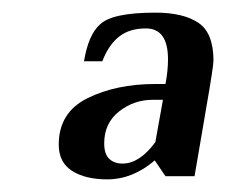

<svg xmlns="http://www.w3.org/2000/svg" viewBox="-20 -680 363 304"><path d="M73 -451Q73 -502 118.5 -524.5Q164 -547 226 -547H242Q246 -568 246 -586Q246 -635 211 -635Q185 -635 168.5 -622Q152 -609 142 -583H113Q120 -625 138 -641Q157 -660 226 -660Q270 -660 294 -644Q318 -628 318 -584Q318 -575 307 -512Q304 -495 299.5 -468Q295 -441 288 -401H242L225 -426Q190 -396 150 -396Q115 -396 94 -409.5Q73 -423 73 -451ZM226 -455 238 -522H222Q192 -522 168.5 -503.5Q145 -485 145 -453Q145 -436 153 -428.5Q161 -421 174 -421Q201 -421 226 -455Z"/></svg>

Font: Philosopher
Style: Bold Italic
Weight: 700
Italic angle: -10°
Designer: Jovanny Lemonad
Foundry: Jovanny Lemonad
Version: Version 2.000